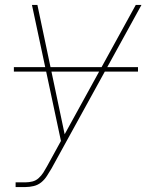

<svg xmlns="http://www.w3.org/2000/svg" viewBox="-20 -540 640 775"><path d="M43 215V196H83Q97 196 111 192.5Q125 189 136 179Q147 169 155 156.5Q163 144 170 131L226 29L109 -520H131L241 2L528 -520H551L188 140Q179 155 169.5 170Q160 185 146.5 196Q133 207 116 211Q99 215 83 215ZM36 -251V-269H537V-251Z"/></svg>

Font: Iosevka SS04 Th Ex Obl
Style: Regular
Weight: 100
Width: 7
Italic angle: -9°
Monospace: yes
Designer: Belleve Invis
Foundry: Belleve Invis
Version: Version 19.0.0; ttfautohint (v1.8.4)